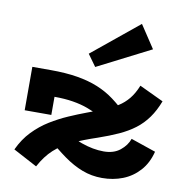

<svg xmlns="http://www.w3.org/2000/svg" viewBox="-88 -881 958 980"><g transform="rotate(10 391.5 -391.0)"><path d="M616 -484 741 -425Q722 -375 695.5 -338Q669 -301 633.5 -274Q598 -247 552 -226Q506 -205 448 -185Q376 -161 323 -136.5Q270 -112 231.5 -77Q193 -42 163 14L39 -52Q65 -108 103.5 -148Q142 -188 187.5 -216Q233 -244 280 -264.5Q327 -285 370 -301Q419 -319 457 -334.5Q495 -350 524.5 -368.5Q554 -387 576.5 -414.5Q599 -442 616 -484ZM504 14Q450 14 401.5 -4.5Q353 -23 305.5 -57Q258 -91 205 -138L242 -209Q313 -164 373.5 -142.5Q434 -121 489 -121Q541 -121 574 -147.5Q607 -174 619 -209L748 -165Q733 -105 697 -65Q661 -25 611.5 -5.5Q562 14 504 14ZM56 -258V-483H151Q230 -483 290 -473Q350 -463 397.5 -443.5Q445 -424 484.5 -394.5Q524 -365 563 -327L482 -265Q459 -282 431 -297Q403 -312 368 -325Q333 -338 290 -345Q247 -352 194 -352V-258ZM372 -538 328 -599 569 -796 647 -678Z"/></g></svg>

Font: BioRhyme SemiExpanded ExtraBold
Style: Regular
Weight: 800
Width: 6
Designer: Aoife Mooney
Foundry: Aoife Mooney Type
Version: Version 1.600;gftools[0.9.33]